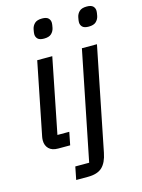

<svg xmlns="http://www.w3.org/2000/svg" viewBox="-137 -819 809 1096"><g transform="rotate(-15 267.5 -270.5)"><path d="M205 -627Q179 -627 168 -638Q157 -649 157 -666Q157 -675 161 -695Q165 -714 179 -727.5Q193 -741 223 -741Q249 -741 260 -730Q271 -719 271 -702Q271 -693 267 -673Q263 -654 249 -640.5Q235 -627 205 -627ZM120 0Q84 0 65.5 -18.5Q47 -37 47 -67Q47 -72 47.5 -77.5Q48 -83 49 -88L135 -518H224L136 -76H206L191 0ZM399 -518H488L366 91Q355 147 327 173.5Q299 200 242 200H173L188 124H270ZM469 -627Q443 -627 432 -638Q421 -649 421 -666Q421 -675 425 -695Q429 -714 443 -727.5Q457 -741 487 -741Q513 -741 524 -730Q535 -719 535 -702Q535 -693 531 -673Q527 -654 513 -640.5Q499 -627 469 -627Z"/></g></svg>

Font: IBM Plex Sans Text
Style: Italic
Weight: 450
Italic angle: -11°
Designer: Mike Abbink, Paul van der Laan, Pieter van Rosmalen
Foundry: Bold Monday
Version: Version 3.005